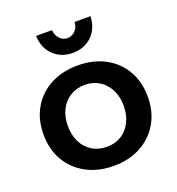

<svg xmlns="http://www.w3.org/2000/svg" viewBox="-136 -861 900 976"><g transform="rotate(-20 314.0 -373.0)"><path d="M315 -538Q398 -538 461.5 -504Q525 -470 560.5 -409Q596 -348 596 -267Q596 -186 560.5 -125Q525 -64 461.5 -29.5Q398 5 315 5Q231 5 167 -29.5Q103 -64 67.5 -125Q32 -186 32 -267Q32 -348 67.5 -409Q103 -470 167 -504Q231 -538 315 -538ZM315 -433Q270 -433 235.5 -411.5Q201 -390 182 -352.5Q163 -315 163 -266Q163 -216 182 -178Q201 -140 235.5 -119Q270 -98 315 -98Q359 -98 393 -119Q427 -140 446 -178Q465 -216 465 -266Q465 -315 446 -352.5Q427 -390 393 -411.5Q359 -433 315 -433ZM254 -751Q256 -723 273 -704.5Q290 -686 315 -686Q340 -686 357.5 -704.5Q375 -723 376 -751H462Q460 -686 419 -646Q378 -606 315 -606Q252 -606 211 -646Q170 -686 168 -751Z"/></g></svg>

Font: Alexandria Medium
Style: Regular
Weight: 500
Designer: Mohamed Gaber
Foundry: Kief Type Foundry
Version: Version 5.100